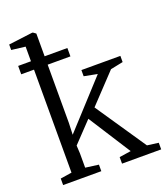

<svg xmlns="http://www.w3.org/2000/svg" viewBox="-148 -921 886 1023"><g transform="rotate(-20 295.0 -409.5)"><path d="M32.5 0V-37L97 -47V-761.5L18.5 -771V-802L152.5 -819H158.5L174.5 -807.5V-301L172 -234.5L408.5 -493L333.5 -507.5V-542.5H554.5V-507.5L483.5 -493L331 -331.5L524.5 -46L588.5 -37.5V0H366.5V-37L432.5 -47L279.5 -286L172 -173L174.5 -128V-47L249 -37V0ZM24.5 -678.5H303.5V-631H24.5Z"/></g></svg>

Font: Merriweather 48pt Light
Style: Regular
Weight: 300
Version: Version 2.100